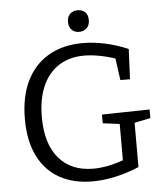

<svg xmlns="http://www.w3.org/2000/svg" viewBox="-59 -930 856 990"><g transform="rotate(-5 369.0 -435.0)"><path d="M380 8Q283 8 211 -31.5Q139 -71 99.5 -149.5Q60 -228 60 -342Q60 -458 100 -539.5Q140 -621 214.5 -664Q289 -707 391 -707Q445 -707 504.5 -694.5Q564 -682 625 -656L618 -500H568L551 -623L564 -609Q522 -624 477 -633Q432 -642 392 -642Q317 -642 262 -607Q207 -572 177.5 -505.5Q148 -439 148 -344Q148 -206 212 -131.5Q276 -57 390 -57Q428 -57 469.5 -65.5Q511 -74 556 -91L545 -72V-288L560 -273L458 -286V-331L705 -336V-291L611 -272L622 -288V-45Q557 -18 496 -5Q435 8 380 8ZM378 -766Q355 -766 340 -781Q325 -796 325 -822Q325 -849 340.5 -863.5Q356 -878 379 -878Q403 -878 418 -864Q433 -850 433 -822Q433 -795 417 -780.5Q401 -766 378 -766Z"/></g></svg>

Font: Bitter Thin
Style: Regular
Weight: 400
Version: Version 3.021